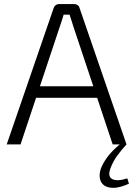

<svg xmlns="http://www.w3.org/2000/svg" viewBox="-20 -710 655 944"><path d="M345 -690Q354 -690 361.5 -685Q369 -680 371 -671L602 0H534L340 -582Q336 -596 331 -610.5Q326 -625 322 -638H293Q289 -625 284.5 -610.5Q280 -596 275 -582L81 0H13L244 -671Q247 -680 254 -685Q261 -690 270 -690ZM482 -286V-229H132V-286ZM571 -2 602 0Q578 26 557 54.5Q536 83 523 118Q508 158 532 170.5Q556 183 606 167L614 193Q570 213 539.5 213.5Q509 214 492 201.5Q475 189 471 167Q467 145 476 119Q485 94 507 63.5Q529 33 571 -2Z"/></svg>

Font: Exo 2 Light
Style: Regular
Weight: 300
Designer: Natanael Gama
Foundry: Natanael Gama
Version: Version 2.010